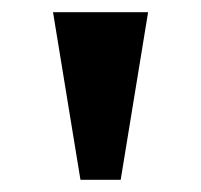

<svg xmlns="http://www.w3.org/2000/svg" viewBox="-20 -734 330 315"><path d="M112 -439 67 -714H223L178 -439Z"/></svg>

Font: Noto Serif NP Hmong
Style: Regular
Weight: 400
Designer: Dalton Maag Ltd
Foundry: Dalton Maag Ltd
Version: Version 1.001